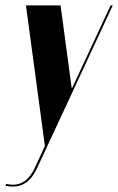

<svg xmlns="http://www.w3.org/2000/svg" viewBox="-59 -516 437 710"><path d="M165 -496 206 -191H208L350 -496H358L77 108Q46 174 -11 174Q-24 174 -39 171L-36 164Q-23 167 -10 167Q40 167 69 106L107 24L37 -496Z"/></svg>

Font: Moniqa Black Ita Display
Style: Italic
Weight: 900
Italic angle: -10°
Designer: Rajesh Rajput
Foundry: Rajesh Rajput
Version: Version 1.000